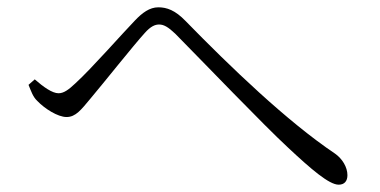

<svg xmlns="http://www.w3.org/2000/svg" viewBox="-20 -604 1040 525"><path d="M58 -372C65 -355 70 -339 82 -328C102 -307 138 -284 162 -284C187 -284 202 -304 227 -334C265 -379 345 -480 376 -514C392 -532 404 -537 415 -537C428 -537 440 -530 459 -512C539 -431 702 -261 767 -201C831 -141 880 -99 906 -99C922 -99 930 -109 930 -125C930 -147 916 -170 896 -184C765 -272 610 -421 487 -547C459 -576 436 -584 413 -584C389 -584 369 -569 349 -548C315 -513 231 -417 186 -376C167 -358 154 -349 140 -349C123 -349 99 -366 75 -387Z"/></svg>

Font: Noto Serif TC Light
Style: Regular
Weight: 300
Designer: Ryoko NISHIZUKA 西塚涼子 (kana & ideographs); Frank Grießhammer (Latin, Greek & Cyrillic); Wenlong ZHANG 张文龙 (bopomofo); San
Foundry: Adobe
Version: Version 2.001;hotconv 1.1.0;makeotfexe 2.6.0